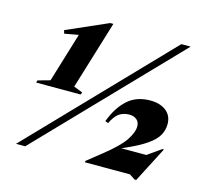

<svg xmlns="http://www.w3.org/2000/svg" viewBox="-106 -847 1062 987"><g transform="rotate(15 424.5 -353.0)"><path d="M55 0 743.5 -715H793L104 0ZM797 -168.5 700 19.5H691L661.5 0H421L423 -8L499.5 -69Q577 -130.5 605.5 -173Q634 -215.5 634 -248Q634 -270.5 619 -283.2Q604 -296 579.5 -296Q549.5 -296 526.8 -281Q504 -266 484.5 -225.5L468.5 -231.5Q496.5 -307.5 544 -350.8Q591.5 -394 665.5 -394Q717.5 -394 749.5 -369Q781.5 -344 781.5 -298.5Q781.5 -268.5 766.8 -240.8Q752 -213 712 -184.8Q672 -156.5 596.5 -123.5L584 -118H717L788.5 -168.5ZM142 -361.5 222 -624.5 147.5 -611 142.5 -628.5 362 -725H379L268 -361.5L315 -343.5L311 -331H73.5L77.5 -343.5Z"/></g></svg>

Font: Newsreader 72pt ExtraBold
Style: Italic
Weight: 800
Italic angle: -17°
Designer: Hugues Gentile
Foundry: Production Type
Version: Version 1.003; ttfautohint (v1.8.3)